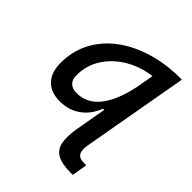

<svg xmlns="http://www.w3.org/2000/svg" viewBox="-210 -647 1006 1006"><g transform="rotate(45 293.0 -143.5)"><path d="M177.7 10.3Q111.3 10.3 75 -27.8Q38.6 -65.9 38.6 -135.3Q38.6 -223.1 76.4 -294.7Q114.3 -366.2 182.4 -417Q250.5 -467.8 341.8 -495.1Q433.1 -522.5 540.5 -522.5H549.3L463.4 -429.7Q373.5 -425.8 301 -387.9Q228.5 -350.1 185.8 -287.8Q143.1 -225.6 143.1 -147.5Q143.1 -116.2 160.6 -99.4Q178.2 -82.5 209.5 -82.5Q285.2 -82.5 335.2 -145.3Q385.3 -208 410.2 -325.7L407.2 -123H350.6L370.1 -136.2Q347.7 -66.4 297.6 -28.1Q247.6 10.3 177.7 10.3ZM480.5 234.4Q417.5 234.4 383.8 215.6Q350.1 196.8 341.6 156Q333 115.2 344.2 49.8L439.5 -491.2L540.5 -522.5H550.3L445.3 69.3Q438 109.4 449.7 129.2Q461.4 148.9 494.6 148.9H513.2L499 234.4Z"/></g></svg>

Font: Cascadia Code
Style: Italic
Weight: 400
Italic angle: -10°
Designer: Aaron Bell
Foundry: Saja Typeworks
Version: Version 2407.024